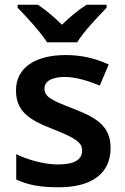

<svg xmlns="http://www.w3.org/2000/svg" viewBox="-20 -786 533 816"><path d="M180 -606H308C335 -651 397 -716 433 -753V-766H348C313 -744 279 -715 243 -681C209 -715 175 -743 141 -766H55V-753C92 -715 152 -651 180 -606ZM450 -156C450 -247 396 -283 297 -322C198 -360 169 -374 169 -410C169 -440 199 -459 256 -459C300 -459 355 -443 404 -422L442 -512C385 -538 327 -552 259 -552C132 -552 48 -500 48 -402C48 -313 103 -277 203 -238C303 -199 329 -180 329 -146C329 -109 298 -87 227 -87C172 -87 101 -105 49 -131V-23C98 0 152 10 229 10C374 10 450 -52 450 -156Z"/></svg>

Font: Noto Sans Myanmar UI SemiBold
Style: Regular
Weight: 600
Designer: Monotype Design Team
Foundry: Monotype Imaging Inc.
Version: Version 2.103